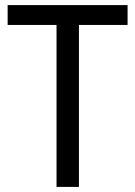

<svg xmlns="http://www.w3.org/2000/svg" viewBox="-20 -734 532 754"><path d="M290 0V-636H481V-714H10V-636H202V0Z"/></svg>

Font: Noto Sans Devanagari SemiCondensed
Style: Regular
Weight: 400
Width: 4
Designer: Jelle Bosma - Monotype Design Team
Foundry: Monotype Imaging Inc.
Version: Version 2.004